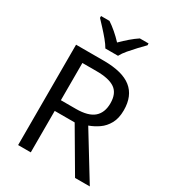

<svg xmlns="http://www.w3.org/2000/svg" viewBox="-222 -1064 1065 1183"><g transform="rotate(30 311.0 -472.0)"><path d="M294 -714Q427 -714 490.5 -663.5Q554 -613 554 -511Q554 -454 533 -416Q512 -378 479.5 -355.5Q447 -333 411 -320L607 0H502L329 -295H187V0H97V-714ZM289 -636H187V-371H294Q381 -371 421 -405.5Q461 -440 461 -507Q461 -577 419 -606.5Q377 -636 289 -636ZM265 -784Q252 -807 230 -833.5Q208 -860 184 -886Q160 -912 142 -931V-944H202Q228 -927 256 -903Q284 -879 309 -852Q336 -879 364 -903Q392 -927 418 -944H480V-931Q461 -912 436.5 -886Q412 -860 389.5 -833.5Q367 -807 355 -784Z"/></g></svg>

Font: Noto Sans Saurashtra
Style: Regular
Weight: 400
Designer: Monotype Design Team
Foundry: Monotype Imaging Inc.
Version: Version 2.001; ttfautohint (v1.8.4.7-5d5b)